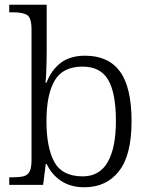

<svg xmlns="http://www.w3.org/2000/svg" viewBox="-20 -780 634 810"><path d="M336 10Q279 10 239 -16Q199 -42 177 -88H173L162 0H19V-32H33Q62 -32 79.5 -36.5Q97 -41 105 -56.5Q113 -72 113 -105V-655Q113 -705 94.5 -716.5Q76 -728 37 -728H19V-760H177V-569Q177 -551 176.5 -524.5Q176 -498 175 -473Q174 -448 172 -431H176Q197 -485 236.5 -515Q276 -545 339 -545Q437 -545 486 -478.5Q535 -412 535 -268Q535 -126 482 -58Q429 10 336 10ZM329 -36Q400 -36 434.5 -96.5Q469 -157 469 -270Q469 -387 436.5 -443Q404 -499 328 -499Q245 -499 210.5 -440Q176 -381 176 -269Q176 -158 209 -97Q242 -36 329 -36Z"/></svg>

Font: Noto Serif Malayalam Light
Style: Regular
Weight: 300
Designer: Indian type Foundry, Jelle Bosma, Monotype Design Team
Foundry: Monotype Imaging Inc.
Version: Version 2.104; ttfautohint (v1.8.4.7-5d5b)